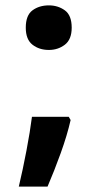

<svg xmlns="http://www.w3.org/2000/svg" viewBox="-20 -576 364 715"><path d="M162 -390Q126 -390 101 -409.5Q76 -429 76 -473Q76 -519 101 -537.5Q126 -556 162 -556Q196 -556 221.5 -537.5Q247 -519 247 -473Q247 -429 221.5 -409.5Q196 -390 162 -390ZM236 -141 243 -129Q230 -72 206 -5.5Q182 61 157 119H50Q65 56 78.5 -15Q92 -86 99 -141Z"/></svg>

Font: Noto Sans Gurmukhi
Style: Bold
Weight: 700
Designer: Jelle Bosma - Monotype Design Team
Foundry: Monotype Imaging Inc.
Version: Version 2.004; ttfautohint (v1.8.4.7-5d5b)